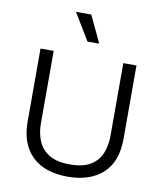

<svg xmlns="http://www.w3.org/2000/svg" viewBox="-96 -972 904 1062"><g transform="rotate(10 355.5 -441.0)"><path d="M356 12Q226 12 156 -56.5Q86 -125 86 -248V-660H160V-251Q160 -198 178.5 -154Q197 -110 239.5 -83.5Q282 -57 356 -57Q431 -57 473.5 -83.5Q516 -110 533.5 -154.5Q551 -199 551 -251V-660H625V-248Q625 -119 553 -53.5Q481 12 356 12ZM335 -743 244 -894H330L401 -743Z"/></g></svg>

Font: Bricolage Grotesque 10pt Light
Style: Regular
Weight: 300
Designer: Mathieu Triay
Foundry: Atelier Triay
Version: Version 1.000; ttfautohint (v1.8.4.7-5d5b);gftools[0.9.32]